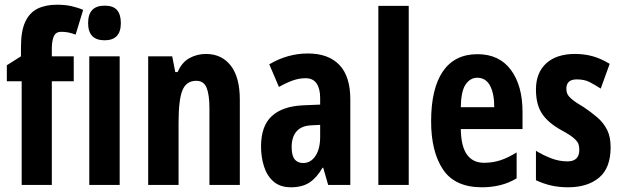

<svg xmlns="http://www.w3.org/2000/svg" viewBox="-20 -785 2636 815"><path d="M293 -440H200V0H72V-440H9V-508L69 -546V-586Q69 -654 87.5 -693Q106 -732 140 -748.5Q174 -765 222 -765Q256 -765 283 -759Q310 -753 333 -743L301 -638Q285 -644 271 -647Q257 -650 240 -650Q218 -650 209.5 -633Q201 -616 200 -584V-546H293Z M424 -761Q461 -761 477 -742Q493 -723 493 -687Q493 -614 424 -614Q354 -614 354 -687Q354 -761 424 -761ZM488 -546V0H359V-546Z M854 -556Q921 -556 959.5 -506.5Q998 -457 998 -362V0H869V-325Q869 -383 857 -412.5Q845 -442 813 -442Q771 -442 754.5 -402Q738 -362 738 -264V0H609V-546H711L724 -479H734Q752 -521 784.5 -538.5Q817 -556 854 -556Z M1287 -558Q1374 -558 1420.5 -509.5Q1467 -461 1467 -363V0H1373L1352 -73H1349Q1325 -31 1294 -10.5Q1263 10 1215 10Q1169 10 1141 -14.5Q1113 -39 1100.5 -79Q1088 -119 1088 -163Q1088 -250 1133.5 -292Q1179 -334 1267 -338L1339 -341V-370Q1339 -408 1324 -430.5Q1309 -453 1277 -453Q1251 -453 1224.5 -444Q1198 -435 1164 -416L1123 -512Q1201 -558 1287 -558ZM1301 -253Q1259 -251 1238.5 -227Q1218 -203 1218 -161Q1218 -125 1230.5 -109Q1243 -93 1267 -93Q1299 -93 1319 -123Q1339 -153 1339 -204V-255Z M1715 0H1586V-760H1715Z M2007 -555Q2099 -555 2148.5 -488.5Q2198 -422 2198 -310V-237H1936Q1937 -164 1962 -129Q1987 -94 2035 -94Q2071 -94 2103.5 -104.5Q2136 -115 2173 -138V-28Q2140 -8 2103 1Q2066 10 2026 10Q1911 10 1860.5 -65.5Q1810 -141 1810 -270Q1810 -409 1860 -482Q1910 -555 2007 -555ZM2006 -455Q1976 -455 1956.5 -426.5Q1937 -398 1936 -330H2078Q2078 -388 2060 -421.5Q2042 -455 2006 -455Z M2572 -160Q2572 -72 2523 -31Q2474 10 2391 10Q2353 10 2320 2.5Q2287 -5 2255 -20V-145Q2282 -128 2317 -114Q2352 -100 2389 -100Q2439 -100 2439 -149Q2439 -161 2436 -172Q2433 -183 2417 -197.5Q2401 -212 2362 -233Q2306 -264 2280.5 -303Q2255 -342 2255 -405Q2255 -476 2298.5 -516Q2342 -556 2421 -556Q2460 -556 2495 -546.5Q2530 -537 2568 -514L2530 -409Q2505 -425 2483 -436.5Q2461 -448 2428 -448Q2384 -448 2384 -408Q2384 -396 2388.5 -386Q2393 -376 2408.5 -363Q2424 -350 2458 -330Q2488 -310 2514.5 -287.5Q2541 -265 2556.5 -235Q2572 -205 2572 -160Z"/></svg>

Font: Noto Sans Gujarati UI ExtraCondensed
Style: Bold
Weight: 700
Width: 2
Designer: Jelle Bosma - Monotype Design Team, Universal Thirst
Foundry: Monotype Imaging Inc.
Version: Version 2.106; ttfautohint (v1.8.4.7-5d5b)